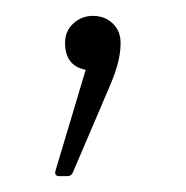

<svg xmlns="http://www.w3.org/2000/svg" viewBox="-20 -79 234 242"><path d="M55 143Q48 143 50 136L88 9Q62 4 62 -25Q62 -40 72.5 -49.5Q83 -59 97 -59Q112 -59 122 -49.5Q132 -40 132 -25Q132 -12 128.5 1Q125 14 119 28L72 138Q70 143 65 143Z"/></svg>

Font: LINE Seed Sans Thin
Style: Regular
Weight: 250
Designer: LINE VX Design & Dalton Maag Ltd & Sandoll Inc
Foundry: Dalton Maag Ltd
Version: Version 1.003